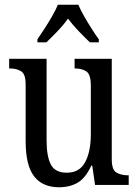

<svg xmlns="http://www.w3.org/2000/svg" viewBox="-20 -786 588 816"><path d="M232 10Q161 10 125 -36.5Q89 -83 89 -186V-427Q89 -471 70 -483Q51 -495 23 -495H19V-536H178V-189Q178 -122 196 -87Q214 -52 264 -52Q318 -52 342 -97Q366 -142 366 -215V-422Q366 -470 347 -482.5Q328 -495 300 -495H297V-536H455V-109Q455 -64 475 -52.5Q495 -41 523 -41H527V0H384L372 -82H368Q343 -28 309 -9Q275 10 232 10ZM139 -619Q152 -638 169 -664Q186 -690 201.5 -717Q217 -744 226 -766H313Q322 -744 337.5 -717Q353 -690 369.5 -664Q386 -638 400 -619V-606H362Q339 -628 314 -654Q289 -680 269 -707Q250 -680 225 -654Q200 -628 177 -606H139Z"/></svg>

Font: Noto Serif Ethiopic Condensed
Style: Regular
Weight: 400
Width: 3
Designer: Monotype Design Team
Foundry: Monotype Imaging Inc.
Version: Version 2.102; ttfautohint (v1.8.4.7-5d5b)